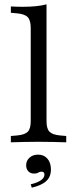

<svg xmlns="http://www.w3.org/2000/svg" viewBox="-20 -653 355 881"><path d="M157.3 -2.4Q119.4 -2.4 89.9 -1.6Q60.5 -0.8 29.8 0V-29L58.9 -31.5Q93.5 -34.7 107.3 -48.4Q121 -62.1 121 -96.8V-206.5H193.5V-96.8Q193.5 -62.1 207.3 -48.4Q221 -34.7 255.6 -31.5L283.9 -29V0Q254 -0.8 224.6 -1.6Q195.2 -2.4 157.3 -2.4ZM121 -206.5V-524.2Q121 -559.7 107.3 -574.2Q93.5 -588.7 57.3 -591.9L29.8 -594.4V-623.4Q45.2 -622.6 57.7 -622.2Q70.2 -621.8 83.9 -621.8Q116.9 -621.8 144.8 -624.6Q172.6 -627.4 193.5 -633.1V-623.4V-206.5ZM125.8 208.1 121 192.7Q151.6 185.5 167.7 174.2Q183.9 162.9 183.9 148.4Q183.9 134.7 171 134.7Q162.1 134.7 155.2 139.1Q148.4 143.5 136.3 143.5Q120.2 143.5 110.1 133.1Q100 122.6 100 105.6Q100 84.7 115.3 70.6Q130.6 56.5 154.8 56.5Q181.5 56.5 197.6 75Q213.7 93.5 213.7 125Q213.7 158.1 192.3 177.8Q171 197.6 125.8 208.1Z"/></svg>

Font: Playfair 5pt SemiExpanded Light Light
Style: Regular
Weight: 300
Version: Version 2.203